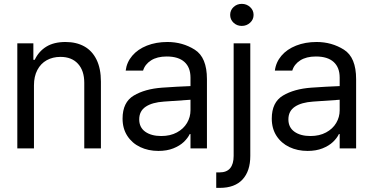

<svg xmlns="http://www.w3.org/2000/svg" viewBox="-20 -749 1885 969"><path d="M151.4 0H67.4V-530.3H148.4V-447.3H155.3Q175.3 -489.7 213.6 -513.4Q252 -537.1 310.5 -537.1Q365.2 -537.1 405.3 -514.9Q445.3 -492.7 467.3 -447.8Q489.3 -402.8 489.3 -336.9V0H405.3V-331.1Q405.3 -392.6 373.5 -427.2Q341.8 -461.9 285.2 -461.9Q246.1 -461.9 215.8 -445.1Q185.5 -428.2 168.5 -395.8Q151.4 -363.3 151.4 -318.4Z M797.9 -306.6Q831.1 -309.1 872.3 -311.3Q913.6 -313.5 941.4 -314.5V-357.4Q941.4 -408.7 910.9 -436.3Q880.4 -463.9 821.3 -463.9Q772.9 -463.9 742.2 -444.1Q711.4 -424.3 702.1 -392.6H614.3Q619.6 -435.1 647.5 -467.8Q675.3 -500.5 721.4 -518.8Q767.6 -537.1 825.2 -537.1Q901.4 -537.1 962.9 -498.3Q1024.4 -459.5 1024.4 -349.6V0H941.4V-72.3H937.5Q927.7 -51.8 907.5 -32.5Q887.2 -13.2 854.7 -0.2Q822.3 12.7 779.3 12.7Q728.5 12.7 687.5 -6.8Q646.5 -26.4 622.6 -63.2Q598.6 -100.1 598.6 -150.4Q598.6 -232.9 655 -266.6Q711.4 -300.3 797.9 -306.6ZM793.9 -62.5Q839.4 -62.5 872.8 -80.6Q906.2 -98.6 923.8 -128.4Q941.4 -158.2 941.4 -192.4V-245.6L807.6 -236.3Q748 -232.4 715.3 -210.4Q682.6 -188.5 682.6 -146.5Q682.6 -106 713.1 -84.2Q743.7 -62.5 793.9 -62.5Z M1243.2 -530.3V38.1Q1243.2 114.3 1204.1 156.7Q1165 199.2 1088.9 199.2H1071.3V121.1H1087.9Q1124 121.1 1141.6 99.9Q1159.2 78.6 1159.2 38.1V-530.3ZM1141.6 -673.8Q1141.6 -697.3 1158.7 -713.4Q1175.8 -729.5 1200.2 -729.5Q1224.6 -729.5 1242.2 -713.4Q1259.8 -697.3 1259.8 -673.8Q1259.8 -650.4 1242.2 -634.3Q1224.6 -618.2 1200.2 -618.2Q1175.8 -618.2 1158.7 -634.3Q1141.6 -650.4 1141.6 -673.8Z M1550.8 -306.6Q1584 -309.1 1625.2 -311.3Q1666.5 -313.5 1694.3 -314.5V-357.4Q1694.3 -408.7 1663.8 -436.3Q1633.3 -463.9 1574.2 -463.9Q1525.9 -463.9 1495.1 -444.1Q1464.4 -424.3 1455.1 -392.6H1367.2Q1372.6 -435.1 1400.4 -467.8Q1428.2 -500.5 1474.4 -518.8Q1520.5 -537.1 1578.1 -537.1Q1654.3 -537.1 1715.8 -498.3Q1777.3 -459.5 1777.3 -349.6V0H1694.3V-72.3H1690.4Q1680.7 -51.8 1660.4 -32.5Q1640.1 -13.2 1607.7 -0.2Q1575.2 12.7 1532.2 12.7Q1481.4 12.7 1440.4 -6.8Q1399.4 -26.4 1375.5 -63.2Q1351.6 -100.1 1351.6 -150.4Q1351.6 -232.9 1408 -266.6Q1464.4 -300.3 1550.8 -306.6ZM1546.9 -62.5Q1592.3 -62.5 1625.7 -80.6Q1659.2 -98.6 1676.8 -128.4Q1694.3 -158.2 1694.3 -192.4V-245.6L1560.5 -236.3Q1501 -232.4 1468.3 -210.4Q1435.5 -188.5 1435.5 -146.5Q1435.5 -106 1466.1 -84.2Q1496.6 -62.5 1546.9 -62.5Z"/></svg>

Font: Pretendard
Style: Regular
Weight: 400
Designer: Base glyphs from Inter by Rasmus Andersson; Hangeul glyphs from Noto Sans CJK(Source Han Sans) by Jang Soo-young and Kan
Foundry: Kil Hyung-jin
Version: Version 1.309